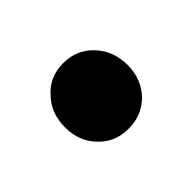

<svg xmlns="http://www.w3.org/2000/svg" viewBox="-48 -253 356 356"><g transform="rotate(45 130.0 -75.0)"><path d="M215.8 -75.2Q215.8 -39.6 191.9 -17.1Q168 6.8 130.9 6.8Q92.8 6.8 68.8 -17.1Q43.9 -39.1 43.9 -75.2Q43.9 -110.4 68.8 -133.8Q93.8 -157.2 130.9 -157.2Q167 -157.2 191.9 -133.8Q215.8 -109.9 215.8 -75.2Z"/></g></svg>

Font: PoppinsZ SemiBold
Style: Regular
Weight: 600
Designer: Ninad Kale (Devanagari), Jonny Pinhorn (Latin)
Foundry: Indian Type Foundry
Version: Version 3.002;FEAKit 1.0